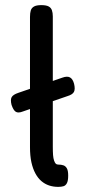

<svg xmlns="http://www.w3.org/2000/svg" viewBox="-20 -719 352 749"><path d="M69 -284Q51 -277 41.5 -283Q32 -289 25 -310Q20 -330 25.5 -340Q31 -350 52 -357L223 -416Q242 -423 253 -417Q264 -411 269 -392Q274 -371 268.5 -360.5Q263 -350 243 -344ZM207 10Q188 10 171.5 4.5Q155 -1 141.5 -12.5Q128 -24 118 -42.5Q108 -61 102.5 -86Q97 -111 97 -145V-653Q97 -668 100 -678Q103 -688 112.5 -693.5Q122 -699 141 -699Q160 -699 169.5 -694Q179 -689 182.5 -679Q186 -669 186 -655V-147Q186 -127 187 -114Q188 -101 191 -92.5Q194 -84 197.5 -80.5Q201 -77 207 -77Q219 -77 227.5 -74Q236 -71 241 -62Q246 -53 246 -34Q246 -14 241 -4.5Q236 5 227.5 7.5Q219 10 207 10Z"/></svg>

Font: Fredoka Condensed
Style: Regular
Weight: 400
Width: 3
Designer: Ben Nathan
Foundry: Milena B. Brandão, Ben Nathan
Version: Version 2.001